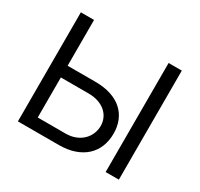

<svg xmlns="http://www.w3.org/2000/svg" viewBox="-152 -918 1153 1109"><g transform="rotate(30 424.5 -363.5)"><path d="M360.8 -421.9Q419.4 -421.9 464.5 -407.3Q509.6 -392.8 540.1 -365.6Q570.7 -338.4 586.5 -300.2Q602.3 -262.1 602.3 -214.5Q602.3 -167.3 586.5 -127.7Q570.7 -88.1 540.1 -59.8Q509.6 -31.6 464.5 -15.8Q419.4 0 360.8 0H88.1V-727.3H176.1V-421.9ZM176.1 -76.7H360.8Q398.1 -76.7 427 -88.4Q456 -100.1 475.7 -119.7Q495.4 -139.2 505.5 -164.2Q515.6 -189.3 515.6 -215.9Q515.6 -242.2 505.5 -265.3Q495.4 -288.4 475.7 -305.9Q456 -323.5 427 -333.6Q398.1 -343.8 360.8 -343.8H176.1ZM761.4 0H673.3V-727.3H761.4Z"/></g></svg>

Font: Interop
Style: Regular
Weight: 400
Designer: Rasmus Andersson, Google, Jang Haemin
Foundry: jhaemin
Version: Version 1.008